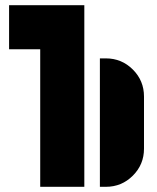

<svg xmlns="http://www.w3.org/2000/svg" viewBox="-20 -720 605 740"><path d="M15 -530V-700H305V0H135V-530ZM388 -495Q449 -495 492 -452Q535 -409 535 -348V-147Q535 -86 492 -43Q449 0 388 0H365V-495Z"/></svg>

Font: Promplate
Style: Bold
Weight: 400
Designer: Evgeny Tarasenko
Foundry: Evgeny Tarasenko
Version: Version 1.000